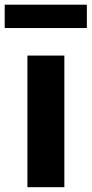

<svg xmlns="http://www.w3.org/2000/svg" viewBox="-60 -778 382 798"><path d="M54 0V-547H207.5V0ZM-40.5 -661.5V-758.5H301V-661.5Z"/></svg>

Font: Encode Sans Semi Condensed
Style: Bold
Weight: 700
Width: 4
Designer: Multiple Designers
Foundry: Impallari Type
Version: Version 2.000